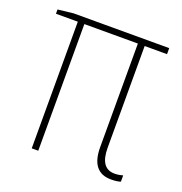

<svg xmlns="http://www.w3.org/2000/svg" viewBox="-103 -619 682 718"><g transform="rotate(20 238.0 -260.0)"><path d="M362 -99V-504H451V-528H71L9 -521V-504H96V0H122V-504H335V-92Q335 8 414 8Q427 8 437 6.5Q447 5 452 3V-22Q435 -17 419 -17Q362 -17 362 -99Z"/></g></svg>

Font: Noto Sans Display SemiCondensed Thin
Style: Regular
Weight: 250
Width: 4
Designer: Monotype Design team
Foundry: Monotype Imaging Inc.
Version: 1.000